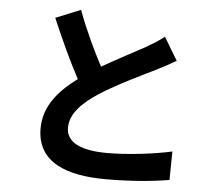

<svg xmlns="http://www.w3.org/2000/svg" viewBox="-56 -858 1112 959"><g transform="rotate(5 500.0 -378.0)"><path d="M741 -697C716 -676 687 -659 650 -637C603 -611 517 -567 436 -520C396 -596 350 -691 312 -794L187 -743C232 -638 280 -533 326 -448C231 -378 162 -297 162 -187C162 -17 311 38 508 38C637 38 742 28 826 14L828 -129C740 -109 606 -93 504 -93C367 -93 298 -131 298 -202C298 -271 353 -328 436 -382C526 -440 650 -498 712 -529C748 -547 780 -564 810 -582Z"/></g></svg>

Font: Noto Sans CJK KR Bold
Style: Regular
Weight: 700
Designer: Ryoko NISHIZUKA (kana & ideographs); Paul D. Hunt (Latin, Greek & Cyrillic); Wenlong ZHANG (bopomofo); Sandoll Communica
Foundry: Adobe Systems Incorporated
Version: Version 1.004;PS 1.004;hotconv 1.0.82;makeotf.lib2.5.63406